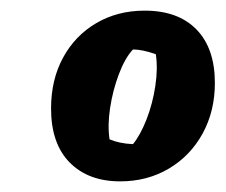

<svg xmlns="http://www.w3.org/2000/svg" viewBox="-20 -741 424 361"><path d="M206 -400Q146 -400 111 -435.5Q76 -471 76 -537Q76 -591 98.5 -632.5Q121 -674 161 -697.5Q201 -721 252 -721Q315 -721 349.5 -685.5Q384 -650 384 -585Q384 -532 361 -490Q338 -448 297.5 -424Q257 -400 206 -400ZM230 -470Q244 -487 255.5 -516.5Q267 -546 272 -579Q277 -612 273 -639Q248 -648 230 -648Q215 -632 203.5 -601.5Q192 -571 187 -538Q182 -505 186 -479Q205 -471 230 -470Z"/></svg>

Font: Piazzolla ExtraBold
Style: Italic
Weight: 800
Italic angle: -11.3°
Designer: Juan Pablo del Peral
Foundry: Huerta Tipografica
Version: Version 1.330